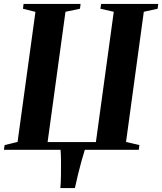

<svg xmlns="http://www.w3.org/2000/svg" viewBox="-29 -763 826 978"><path d="M278.5 195Q281 166.5 281.5 130.8Q282 95 281.8 60Q281.5 25 279.5 0H-9L-5.5 -24L60.5 -40L151.5 -702.5L88 -718.5L91 -743H381.5L378.5 -718.5L304.5 -703L213.5 -39.5H459.5L550.5 -703L482.5 -718.5L486 -743H777L774 -718.5L703.5 -703L613 -40L681 -24L678 0H403Q394.5 27 385.5 59.8Q376.5 92.5 368 127.2Q359.5 162 352.5 195Z"/></svg>

Font: Merriweather 120pt
Style: Bold Italic
Weight: 700
Italic angle: -7.8°
Version: Version 2.101